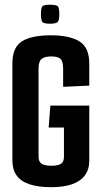

<svg xmlns="http://www.w3.org/2000/svg" viewBox="-20 -772 420 798"><path d="M193.7 6Q138.8 6 102.6 -6.1Q66.5 -18.3 49 -42.9Q31.5 -67.5 31.5 -104.5V-508.6Q31.5 -575.1 71 -600.2Q110.5 -625.3 191.7 -625.3Q268.9 -625.3 310 -600.1Q351.1 -574.8 351.1 -507.6V-416.1L242.4 -411.1V-486.4Q242.4 -517.5 231.1 -527.5Q219.8 -537.5 193 -537.5Q165.2 -537.5 152.7 -526.9Q140.2 -516.2 140.2 -487.4V-121.7Q140.2 -106.2 146.3 -98Q152.3 -89.8 164.4 -86.5Q176.5 -83.1 194.3 -83.1Q211.4 -83.1 222.9 -86.5Q234.3 -89.8 240 -98Q245.8 -106.2 245.8 -121.7V-241.9H182.2L189.2 -333H351.1V-104.5Q351.1 -67.5 332.6 -42.9Q314.2 -18.3 279 -6.1Q243.9 6 193.7 6ZM187.7 -673.4Q159.4 -673.4 154.8 -682.6Q150.2 -691.7 150.2 -712.3Q150.2 -735.8 154.8 -744.1Q159.4 -752.4 187.3 -752.4Q216.7 -752.4 221.6 -744.1Q226.5 -735.8 226.5 -712.3Q226.5 -691.7 221.2 -682.6Q215.9 -673.4 187.7 -673.4Z"/></svg>

Font: Smooch Sans Thin
Style: Regular
Weight: 100
Designer: Robert E. Leuschke
Foundry: Robert E. Leuschke
Version: Version 1.010